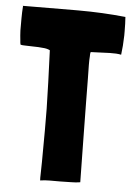

<svg xmlns="http://www.w3.org/2000/svg" viewBox="-52 -745 546 785"><g transform="rotate(5 221.5 -352.0)"><path d="M219.7 -705.1Q112.3 -705.1 9.8 -704.1Q9.8 -703.1 10.7 -703.1Q10.7 -703.1 10.7 -702.1Q8.8 -677.7 8.8 -652.3Q8.8 -626 8.8 -602.5Q9.8 -581.1 11.7 -565.4Q12.7 -548.8 14.6 -544.9Q21.5 -543 36.1 -543Q50.8 -543 69.3 -542Q86.9 -542 105.5 -540Q123 -539.1 134.8 -533.2Q135.7 -532.2 135.7 -532.2Q141.6 -391.6 143.6 -293Q144.5 -194.3 143.6 -129.9Q143.6 -67.4 142.6 -35.2Q141.6 -2.9 142.6 1Q161.1 -2 181.6 -2Q203.1 -2 223.6 -2Q246.1 -2 267.6 -2.9Q289.1 -2.9 306.6 -5.9Q306.6 -5.9 306.6 -6.8Q306.6 -6.8 306.6 -7.8Q304.7 -117.2 303.7 -197.3Q302.7 -278.3 301.8 -335Q300.8 -392.6 300.8 -429.7Q299.8 -465.8 299.8 -488.3Q299.8 -510.7 300.8 -521.5Q300.8 -532.2 301.8 -537.1Q301.8 -538.1 302.7 -538.1Q302.7 -539.1 302.7 -540Q303.7 -540 303.7 -540Q304.7 -540 305.7 -540Q352.5 -542 380.9 -543Q409.2 -543.9 427.7 -540Q432.6 -576.2 433.6 -619.1Q433.6 -627.9 433.6 -635.7Q433.6 -668.9 431.6 -695.3Q337.9 -705.1 238.3 -705.1Q229.5 -705.1 219.7 -705.1Z"/></g></svg>

Font: Londrina Solid
Style: NNS
Weight: 400
Designer: Marcelo Magalhaes
Version: Version 1.002